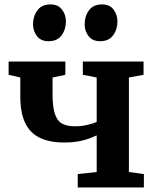

<svg xmlns="http://www.w3.org/2000/svg" viewBox="-20 -826 690 846"><path d="M322.5 0V-59L406 -68V-229.5Q387 -220.5 365.8 -213.2Q344.5 -206 319.5 -202Q294.5 -198 264 -198Q198 -198 154.8 -219.2Q111.5 -240.5 90.5 -285.2Q69.5 -330 69.5 -400V-484.5L18 -496.5V-555H268V-496.5L211.5 -484.5V-413.5Q211.5 -359 220.8 -327.5Q230 -296 251.2 -282.8Q272.5 -269.5 309 -269.5Q339 -269.5 365.5 -275.8Q392 -282 406 -289V-484.5L345 -496.5V-555H612.5V-496.5L548 -484.5V-68L614 -59V0ZM193.5 -644.5Q160 -644.5 142.8 -667Q125.5 -689.5 125.5 -719Q125.5 -754.5 144.8 -780.5Q164 -806.5 202 -806.5H203Q236 -806.5 253.2 -783.8Q270.5 -761 270.5 -732Q270.5 -696.5 251.5 -670.5Q232.5 -644.5 194.5 -644.5ZM420.5 -644.5Q387 -644.5 370 -667Q353 -689.5 353 -719Q353 -754.5 372 -780.5Q391 -806.5 429 -806.5H430Q463.5 -806.5 480.5 -783.8Q497.5 -761 497.5 -732Q497.5 -696.5 478.5 -670.5Q459.5 -644.5 421.5 -644.5Z"/></svg>

Font: Merriweather 20pt
Style: Bold
Weight: 700
Version: Version 2.100